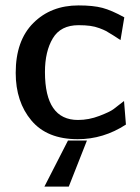

<svg xmlns="http://www.w3.org/2000/svg" viewBox="-20 -506 518 709"><path d="M144 183 231 13H301L234 183ZM38 -237Q38 -356 103 -421Q168 -486 270 -486Q324 -486 358 -477Q392 -468 439 -442L425 -358Q416 -364 398 -375.5Q380 -387 371.5 -391.5Q363 -396 347 -402Q331 -408 313 -410.5Q295 -413 270 -413Q204 -413 175 -364.5Q146 -316 146 -240Q146 -63 268 -63Q308 -63 347 -78Q386 -93 398.5 -102.5Q411 -112 438 -133L445 -46Q362 8 267 8Q154 8 96 -61Q38 -130 38 -237Z"/></svg>

Font: Coval
Style: Medium
Weight: 500
Foundry: Context Ltd
Version: Version 001.000